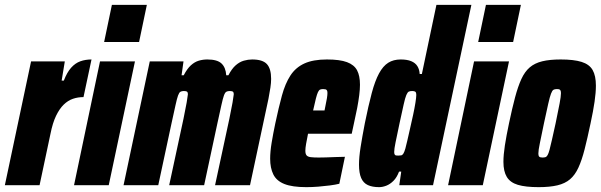

<svg xmlns="http://www.w3.org/2000/svg" viewBox="-38 -763 2475 791"><path d="M-18 0 90 -510H229L216 -431H225Q238 -465 255 -484Q272 -503 293 -510.5Q314 -518 339 -518L306 -363Q283 -363 262.5 -356Q242 -349 224.5 -332Q207 -315 193 -286Q179 -257 170 -212L125 0Z M391 -590 423 -743H567L535 -590ZM267 0 374 -510H518L410 0Z M471 0 579 -510H718L710 -453H719Q733 -480 748.5 -494Q764 -508 781 -513Q798 -518 816 -518Q857 -518 874.5 -501.5Q892 -485 894 -453H903Q917 -480 933 -494Q949 -508 966.5 -513Q984 -518 1001 -518Q1044 -518 1061.5 -499Q1079 -480 1079 -438Q1079 -422 1076 -402Q1073 -382 1068 -356L992 0H848L907 -274Q916 -317 920 -340.5Q924 -364 925 -374Q925 -384 920.5 -386Q916 -388 908 -388Q900 -388 894.5 -385Q889 -382 884.5 -369.5Q880 -357 874 -329.5Q868 -302 857 -252L803 0H659L718 -274Q727 -317 731 -340.5Q735 -364 736 -374Q736 -384 731.5 -386Q727 -388 719 -388Q711 -388 705.5 -385Q700 -382 695.5 -369.5Q691 -357 685 -329.5Q679 -302 668 -252L614 0Z M1224 8Q1166 8 1133.5 -5Q1101 -18 1088 -44.5Q1075 -71 1075 -109Q1075 -138 1081 -174.5Q1087 -211 1096 -254Q1110 -320 1123.5 -369.5Q1137 -419 1158.5 -452Q1180 -485 1216 -501.5Q1252 -518 1309 -518Q1362 -518 1391.5 -507Q1421 -496 1433 -473.5Q1445 -451 1445 -414Q1445 -395 1442 -371Q1439 -347 1433.5 -318Q1428 -289 1420 -254L1411 -212H1231Q1226 -187 1223 -170Q1220 -153 1220 -142Q1220 -129 1225 -123Q1230 -117 1242.5 -115.5Q1255 -114 1275 -114Q1285 -114 1304 -114.5Q1323 -115 1345 -116Q1367 -117 1383 -117L1360 -6Q1344 -2 1321 1Q1298 4 1273 6Q1248 8 1224 8ZM1252 -308H1299L1302 -323Q1307 -346 1309 -359Q1311 -372 1311 -380Q1311 -387 1309 -390.5Q1307 -394 1303 -395Q1299 -396 1293 -396Q1286 -396 1281 -394Q1276 -392 1272 -383.5Q1268 -375 1263.5 -357.5Q1259 -340 1252 -308Z M1524 8Q1496 8 1477.5 -0.5Q1459 -9 1450 -29.5Q1441 -50 1441 -85Q1441 -115 1447.5 -156.5Q1454 -198 1465 -255Q1480 -329 1493.5 -379.5Q1507 -430 1523.5 -460.5Q1540 -491 1561.5 -504.5Q1583 -518 1613 -518Q1639 -518 1656 -511Q1673 -504 1681.5 -490.5Q1690 -477 1691 -458H1700L1760 -743H1904L1746 0H1607L1615 -56H1606Q1597 -32 1583 -18Q1569 -4 1553.5 2Q1538 8 1524 8ZM1603 -122Q1610 -122 1615 -123Q1620 -124 1624 -130.5Q1628 -137 1632 -151Q1635 -161 1640 -183.5Q1645 -206 1651.5 -234Q1658 -262 1664 -290Q1670 -318 1673.5 -340Q1677 -362 1677 -371Q1677 -383 1672.5 -385.5Q1668 -388 1660 -388Q1651 -388 1646 -385.5Q1641 -383 1636 -371.5Q1631 -360 1625 -332.5Q1619 -305 1608 -255Q1597 -203 1591.5 -176Q1586 -149 1586 -137Q1586 -130 1588 -126.5Q1590 -123 1594 -122.5Q1598 -122 1603 -122Z M1932 -590 1964 -743H2108L2076 -590ZM1808 0 1915 -510H2059L1951 0Z M2181 8Q2127 8 2095.5 -1.5Q2064 -11 2050 -34Q2036 -57 2036 -96Q2036 -125 2042 -164Q2048 -203 2059 -255Q2072 -317 2084 -362Q2096 -407 2110 -437.5Q2124 -468 2144.5 -485.5Q2165 -503 2196 -510.5Q2227 -518 2272 -518Q2326 -518 2358 -508Q2390 -498 2403.5 -474.5Q2417 -451 2417 -410Q2417 -382 2411.5 -344Q2406 -306 2395 -255Q2382 -193 2370.5 -148Q2359 -103 2345 -72.5Q2331 -42 2310.5 -24.5Q2290 -7 2258.5 0.5Q2227 8 2181 8ZM2197 -114Q2204 -114 2209 -115.5Q2214 -117 2218 -124Q2222 -131 2226 -146Q2230 -161 2236 -187.5Q2242 -214 2251 -255Q2262 -308 2267.5 -337Q2273 -366 2273 -379Q2273 -387 2271 -390.5Q2269 -394 2265.5 -395Q2262 -396 2256 -396Q2247 -396 2242 -393Q2237 -390 2232 -377Q2227 -364 2220.5 -335Q2214 -306 2203 -255Q2192 -201 2186 -172.5Q2180 -144 2180 -131Q2180 -123 2182 -119.5Q2184 -116 2188 -115Q2192 -114 2197 -114Z"/></svg>

Font: Saira Condensed Black
Style: Italic
Weight: 900
Width: 3
Italic angle: -12°
Designer: Hector Gatti with collaboration of the Omnibus-Type team
Foundry: Omnibus-Type
Version: Version 1.101